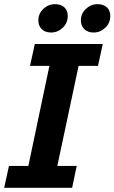

<svg xmlns="http://www.w3.org/2000/svg" viewBox="-23 -901 549 921"><path d="M-3 0 20 -105H113L214 -585H121L144 -690H470L447 -585H354L252 -105H345L323 0ZM161 -803Q161 -836 185 -858.5Q209 -881 241 -881Q269 -881 285.5 -866Q302 -851 302 -824Q302 -791 278 -768Q254 -745 222 -745Q194 -745 177.5 -761Q161 -777 161 -803ZM365 -803Q365 -836 389 -858.5Q413 -881 445 -881Q473 -881 489.5 -866Q506 -851 506 -824Q506 -791 482 -768Q458 -745 426 -745Q398 -745 381.5 -761Q365 -777 365 -803Z"/></svg>

Font: Radio Canada SemiBold
Style: Italic
Weight: 600
Italic angle: -12°
Designer: Charles Daoud, Etienne Aubert Bonn, Alexandre Saumier Demers, Jacques Le Bailly
Foundry: Radio-Canada
Version: Version 2.104; ttfautohint (v1.8.4.7-5d5b);gftools[0.9.28.de